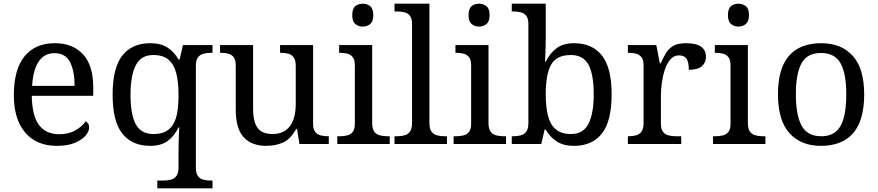

<svg xmlns="http://www.w3.org/2000/svg" viewBox="-20 -780 4756 1040"><path d="M287 10Q178 10 116.5 -62Q55 -134 55 -264Q55 -404 113 -475Q171 -546 277 -546Q374 -546 429.5 -486Q485 -426 485 -307V-261H152Q154 -152 191.5 -102.5Q229 -53 301 -53Q353 -53 389.5 -74.5Q426 -96 444 -123Q451 -120 457 -111Q463 -102 463 -89Q463 -69 444 -46Q425 -23 386 -6.5Q347 10 287 10ZM384 -315Q384 -395 359.5 -443.5Q335 -492 275 -492Q220 -492 189.5 -446.5Q159 -401 154 -315Z M832 240V198H865Q888 198 906.5 193Q925 188 936 172.5Q947 157 947 126V40Q947 24 947.5 -0.5Q948 -25 949 -50Q950 -75 951 -90H947Q925 -44 889 -17Q853 10 794 10Q695 10 642.5 -56.5Q590 -123 590 -267Q590 -412 642.5 -479Q695 -546 794 -546Q852 -546 888.5 -521.5Q925 -497 947 -458H953L971 -536H1131V-494H1123Q1101 -494 1082 -489Q1063 -484 1052 -469Q1041 -454 1041 -422V130Q1041 159 1052.5 174Q1064 189 1082.5 193.5Q1101 198 1123 198H1131V240ZM811 -54Q850 -54 876 -67Q902 -80 918 -106.5Q934 -133 940.5 -173Q947 -213 947 -267Q947 -337 934.5 -384.5Q922 -432 892.5 -457Q863 -482 810 -482Q744 -482 715.5 -426.5Q687 -371 687 -266Q687 -160 715.5 -107Q744 -54 811 -54Z M1422 10Q1343 10 1300 -36.5Q1257 -83 1257 -186V-426Q1257 -456 1245.5 -470.5Q1234 -485 1215.5 -489.5Q1197 -494 1175 -494H1172V-536H1351V-191Q1351 -148 1360.5 -117Q1370 -86 1393 -70Q1416 -54 1456 -54Q1500 -54 1528 -74.5Q1556 -95 1569 -131.5Q1582 -168 1582 -216V-422Q1582 -454 1571 -469Q1560 -484 1541.5 -489Q1523 -494 1500 -494H1497V-536H1676V-109Q1676 -80 1687.5 -65.5Q1699 -51 1717.5 -46.5Q1736 -42 1758 -42H1761V0H1602L1589 -81H1584Q1553 -25 1512 -7.5Q1471 10 1422 10Z M1807 0V-42H1820Q1842 -42 1860.5 -46.5Q1879 -51 1890.5 -65.5Q1902 -80 1902 -109V-426Q1902 -456 1890.5 -470.5Q1879 -485 1860.5 -489.5Q1842 -494 1820 -494H1817V-536H1996V-114Q1996 -83 2007 -67.5Q2018 -52 2037 -47Q2056 -42 2078 -42H2091V0ZM1945 -636Q1921 -636 1904.5 -650Q1888 -664 1888 -698Q1888 -733 1904.5 -746.5Q1921 -760 1945 -760Q1968 -760 1985 -746.5Q2002 -733 2002 -698Q2002 -664 1985 -650Q1968 -636 1945 -636Z M2117 0V-42H2130Q2153 -42 2171.5 -47Q2190 -52 2201 -67.5Q2212 -83 2212 -114V-650Q2212 -680 2200.5 -694.5Q2189 -709 2170.5 -713.5Q2152 -718 2130 -718H2117V-760H2306V-114Q2306 -83 2317 -67.5Q2328 -52 2347 -47Q2366 -42 2388 -42H2401V0Z M2437 0V-42H2450Q2472 -42 2490.5 -46.5Q2509 -51 2520.5 -65.5Q2532 -80 2532 -109V-426Q2532 -456 2520.5 -470.5Q2509 -485 2490.5 -489.5Q2472 -494 2450 -494H2447V-536H2626V-114Q2626 -83 2637 -67.5Q2648 -52 2667 -47Q2686 -42 2708 -42H2721V0ZM2575 -636Q2551 -636 2534.5 -650Q2518 -664 2518 -698Q2518 -733 2534.5 -746.5Q2551 -760 2575 -760Q2598 -760 2615 -746.5Q2632 -733 2632 -698Q2632 -664 2615 -650Q2598 -636 2575 -636Z M3089 10Q3031 10 2994.5 -14.5Q2958 -39 2936 -78H2930L2912 0H2752V-42H2760Q2783 -42 2801.5 -47Q2820 -52 2831 -67.5Q2842 -83 2842 -114V-650Q2842 -680 2830.5 -694.5Q2819 -709 2800.5 -713.5Q2782 -718 2760 -718H2752V-760H2936V-576Q2936 -559 2935.5 -532.5Q2935 -506 2934 -481.5Q2933 -457 2932 -446H2936Q2959 -492 2995 -519Q3031 -546 3089 -546Q3188 -546 3240.5 -479.5Q3293 -413 3293 -269Q3293 -124 3240.5 -57Q3188 10 3089 10ZM3073 -54Q3139 -54 3167.5 -109.5Q3196 -165 3196 -270Q3196 -377 3167.5 -429.5Q3139 -482 3072 -482Q2994 -482 2965 -429.5Q2936 -377 2936 -269Q2936 -200 2948.5 -152Q2961 -104 2991 -79Q3021 -54 3073 -54Z M3381 0V-42H3384Q3407 -42 3425.5 -47Q3444 -52 3455 -67.5Q3466 -83 3466 -114V-426Q3466 -456 3454.5 -470.5Q3443 -485 3424.5 -489.5Q3406 -494 3384 -494H3381V-536H3535L3554 -437H3559Q3572 -467 3587 -492Q3602 -517 3627 -531.5Q3652 -546 3696 -546Q3751 -546 3777.5 -527Q3804 -508 3804 -473Q3804 -442 3782.5 -422Q3761 -402 3711 -402Q3711 -443 3699 -461.5Q3687 -480 3658 -480Q3630 -480 3611 -458Q3592 -436 3581 -402Q3570 -368 3565 -331.5Q3560 -295 3560 -266V-109Q3560 -80 3571.5 -65.5Q3583 -51 3601.5 -46.5Q3620 -42 3642 -42H3670V0Z M3842 0V-42H3855Q3877 -42 3895.5 -46.5Q3914 -51 3925.5 -65.5Q3937 -80 3937 -109V-426Q3937 -456 3925.5 -470.5Q3914 -485 3895.5 -489.5Q3877 -494 3855 -494H3852V-536H4031V-114Q4031 -83 4042 -67.5Q4053 -52 4072 -47Q4091 -42 4113 -42H4126V0ZM3980 -636Q3956 -636 3939.5 -650Q3923 -664 3923 -698Q3923 -733 3939.5 -746.5Q3956 -760 3980 -760Q4003 -760 4020 -746.5Q4037 -733 4037 -698Q4037 -664 4020 -650Q4003 -636 3980 -636Z M4426 10Q4318 10 4256 -59Q4194 -128 4194 -269Q4194 -409 4253.5 -477.5Q4313 -546 4429 -546Q4537 -546 4599 -477.5Q4661 -409 4661 -269Q4661 -128 4601.5 -59Q4542 10 4426 10ZM4428 -42Q4478 -42 4508 -67.5Q4538 -93 4551 -144Q4564 -195 4564 -269Q4564 -381 4533 -437Q4502 -493 4427 -493Q4352 -493 4321.5 -437Q4291 -381 4291 -269Q4291 -157 4322 -99.5Q4353 -42 4428 -42Z"/></svg>

Font: Noto Serif Tibetan
Style: Regular
Weight: 400
Designer: Monotype Design Team
Foundry: Monotype Imaging Inc.
Version: Version 2.103